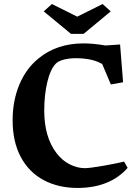

<svg xmlns="http://www.w3.org/2000/svg" viewBox="-20 -906 667 943"><path d="M42 -315.4Q42 -411.6 75.2 -490.7Q108.4 -569.8 169.9 -619.6Q259.3 -692.9 390.6 -692.9Q437 -692.9 498.5 -682.6L569.8 -687.5L584.5 -502L524.4 -491.2L481.9 -591.8Q455.1 -606.9 423.1 -613.5Q391.1 -620.1 352.1 -620.1Q320.8 -620.1 293.9 -613.3Q267.1 -606.4 254.4 -593.8Q227.5 -566.4 212.4 -503.2Q197.3 -439.9 197.3 -362.8Q197.3 -232.9 257.3 -154.3Q285.6 -117.2 322.8 -98.6Q359.9 -80.1 396 -80.1Q421.4 -80.1 491.5 -92.5Q561.5 -105 589.4 -112.3L606.9 -81.5Q564 -32.7 502 -7.8Q439.9 17.1 361.3 17.1Q266.6 17.1 194.3 -21.5Q122.1 -60.1 82 -135Q42 -210 42 -315.4ZM194.8 -850.1 234.9 -886.2 359.4 -824.2 483.9 -886.2 523.9 -850.1 390.6 -739.7H328.6Z"/></svg>

Font: Vesper Libre
Style: Bold
Weight: 700
Designer: Robert Keller & Kimya Gandhi
Foundry: Mota Italic
Version: Version 1.058